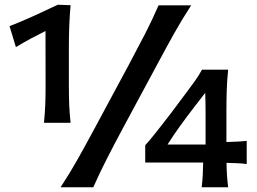

<svg xmlns="http://www.w3.org/2000/svg" viewBox="-20 -794 1088 814"><path d="M166.5 -273.4Q170.4 -313.5 171.9 -350.1Q173.3 -386.7 173.3 -431.6Q173.3 -489.7 173.1 -547.6Q172.9 -605.5 172.9 -662.6Q143.1 -647.9 111.8 -631.1Q80.6 -614.3 47.4 -594.2L20.5 -683.1Q74.2 -704.1 124.5 -727.1Q174.8 -750 225.1 -773.9L279.3 -772Q275.4 -729 273.7 -685.3Q272 -641.6 272 -596.7V-431.6Q272 -386.7 273.4 -350.1Q274.9 -313.5 279.3 -273.4ZM236.8 0Q275.9 -59.6 308.3 -117.2Q340.8 -174.8 380.4 -248.5L524.4 -516.1Q565.4 -592.8 595.5 -651.4Q625.5 -710 652.3 -771.5H790.5Q750.5 -710 717.8 -651.4Q685.1 -592.8 644 -516.1L500 -248.5Q460.4 -174.8 431.2 -117.2Q401.9 -59.6 375.5 0ZM940.4 -103.5Q940.9 -49.8 947.3 0H835Q838.4 -27.3 839.6 -51.5Q840.8 -75.7 841.3 -105H595.7V-178.2Q609.9 -193.8 629.4 -217.8Q648.9 -241.7 669.2 -268.1Q689.5 -294.4 706.5 -316.4L771.5 -403.3Q789.1 -426.3 806.4 -450.7Q823.7 -475.1 836.4 -498.5H947.3Q942.4 -452.6 941.2 -408.9Q939.9 -365.2 939.9 -321.8V-191.9Q962.4 -192.4 985.6 -193.6Q1008.8 -194.8 1025.9 -196.8V-98.6Q1008.8 -101.1 985.6 -102.1Q962.4 -103 940.4 -103.5ZM690.4 -181.2H851.6V-303.7Q851.6 -352.1 850.1 -400.4L801.3 -337.4Q771.5 -298.8 743.2 -259.5Q714.8 -220.2 690.4 -181.2Z"/></svg>

Font: Pinar SemiBold
Style: Regular
Weight: 600
Designer: Amin Abedi
Version: Version 3.000